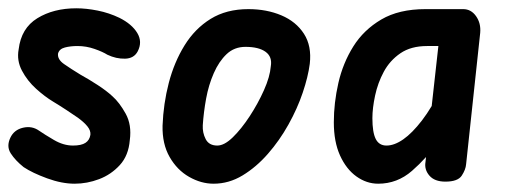

<svg xmlns="http://www.w3.org/2000/svg" viewBox="-34 -438 1252 463"><path d="M146 5Q115 5 79.5 -8Q44 -21 23 -35Q3 -51 -8 -68Q-19 -85 -9 -106Q0 -125 21.5 -130Q43 -135 60 -123Q73 -114 96 -100.5Q119 -87 142 -87Q162 -87 172 -93.5Q182 -100 184 -113Q185 -123 177 -133Q169 -143 154 -154Q144 -161 126.5 -172.5Q109 -184 94 -193Q74 -205 53 -224Q32 -243 19 -267.5Q6 -292 11 -319Q17 -370 56 -394Q95 -418 150 -418Q174 -418 201.5 -412.5Q229 -407 254 -395Q284 -380 297 -358.5Q310 -337 298 -314Q289 -297 267.5 -296.5Q246 -296 225 -306Q214 -313 194 -320Q174 -327 153 -327Q136 -327 122.5 -323.5Q109 -320 106 -309Q104 -295 120.5 -283.5Q137 -272 160 -258Q180 -247 201.5 -233Q223 -219 237 -206Q254 -191 269 -164Q284 -137 279 -100Q276 -63 255 -40Q234 -17 205 -6Q176 5 146 5Z M481 5Q451 5 422 -11.5Q393 -28 375 -59.5Q357 -91 358 -135Q360 -188 373 -238Q386 -288 411 -328.5Q436 -369 474 -392.5Q512 -416 565 -416Q609 -416 644.5 -401Q680 -386 699 -356.5Q718 -327 713 -284Q709 -253 696 -214.5Q683 -176 661.5 -137.5Q640 -99 612 -67Q584 -35 551 -15Q518 5 481 5ZM490 -87Q507 -87 527.5 -107Q548 -127 568 -157.5Q588 -188 602.5 -220.5Q617 -253 619 -278Q623 -301 606.5 -313Q590 -325 558 -325Q531 -325 512.5 -307.5Q494 -290 481.5 -261.5Q469 -233 463 -200Q457 -167 455 -136Q454 -118 462 -102.5Q470 -87 490 -87Z M878 5Q850 5 825.5 -12.5Q801 -30 786 -63Q771 -96 771 -143Q771 -190 782 -238Q793 -286 818 -326Q843 -366 885.5 -391Q928 -416 992 -416H1056L1046 -327H996Q957 -327 931.5 -309.5Q906 -292 891.5 -265Q877 -238 870.5 -207.5Q864 -177 864 -153Q864 -119 872 -103Q880 -87 898 -87Q917 -87 938.5 -102Q960 -117 983.5 -147.5Q1007 -178 1032 -228L1021 -94Q995 -57 959.5 -26Q924 5 878 5ZM1040 0Q1014 0 1001.5 -14.5Q989 -29 992 -47L1033 -416H1083Q1102 -416 1114 -399Q1126 -382 1124 -359L1090 -42Q1089 -29 1079.5 -14.5Q1070 0 1040 0Z"/></svg>

Font: Edu NSW ACT Foundation SemiBold
Style: Regular
Weight: 600
Version: Version 1.003